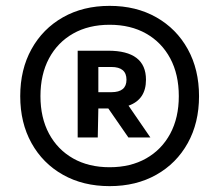

<svg xmlns="http://www.w3.org/2000/svg" viewBox="-20 -769 748 655"><path d="M354 -134Q263.5 -134 194.8 -172.8Q126 -211.5 87.5 -280.8Q49 -350 49 -441Q49 -532 87.5 -601.5Q126 -671 194.8 -710Q263.5 -749 354 -749Q444.5 -749 513.2 -710Q582 -671 620.5 -601.5Q659 -532 659 -441Q659 -350 620.5 -280.8Q582 -211.5 513.2 -172.8Q444.5 -134 354 -134ZM354 -198.5Q425.5 -198.5 478.5 -228.5Q531.5 -258.5 560.8 -313Q590 -367.5 590 -441Q590 -515 560.8 -569.8Q531.5 -624.5 478.5 -654.5Q425.5 -684.5 354 -684.5Q282.5 -684.5 229.5 -654.5Q176.5 -624.5 147.2 -569.8Q118 -515 118 -441Q118 -367.5 147.2 -313Q176.5 -258.5 229.5 -228.5Q282.5 -198.5 354 -198.5ZM245 -300V-596H349Q478 -596 478 -497Q478 -429.5 418.5 -408.5L493 -300H418L349.5 -399H349H315.5L313.5 -300ZM315.5 -454.5H360Q411.5 -454.5 411.5 -497Q411.5 -540.5 360 -540.5H315.5Z"/></svg>

Font: Encode Sans SmCnd
Style: Bold
Weight: 700
Width: 4
Designer: Multiple Designers
Foundry: Impallari Type
Version: Version 3.002; ttfautohint (v1.8.3) -l 8 -r 50 -G 200 -x 14 